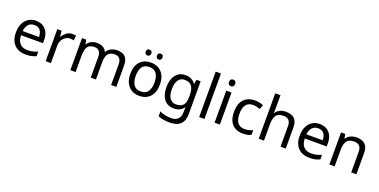

<svg xmlns="http://www.w3.org/2000/svg" viewBox="-18 -1769 5964 3018"><g transform="rotate(20 2964.0 -260.0)"><path d="M292 -546Q361 -546 410.5 -516Q460 -486 486.5 -431.5Q513 -377 513 -304V-251H146Q148 -160 192.5 -112.5Q237 -65 317 -65Q368 -65 407.5 -74.5Q447 -84 489 -102V-25Q448 -7 408 1.5Q368 10 313 10Q237 10 178.5 -21Q120 -52 87.5 -113.5Q55 -175 55 -264Q55 -352 84.5 -415Q114 -478 167.5 -512Q221 -546 292 -546ZM291 -474Q228 -474 191.5 -433.5Q155 -393 148 -321H421Q420 -389 389 -431.5Q358 -474 291 -474Z M899 -546Q914 -546 931.5 -544.5Q949 -543 962 -540L951 -459Q938 -462 922.5 -464Q907 -466 893 -466Q852 -466 816 -443.5Q780 -421 758.5 -380.5Q737 -340 737 -286V0H649V-536H721L731 -438H735Q761 -482 802 -514Q843 -546 899 -546Z M1650 -546Q1741 -546 1786 -499.5Q1831 -453 1831 -349V0H1744V-345Q1744 -472 1635 -472Q1557 -472 1523.5 -427Q1490 -382 1490 -296V0H1403V-345Q1403 -472 1293 -472Q1212 -472 1181 -422Q1150 -372 1150 -278V0H1062V-536H1133L1146 -463H1151Q1176 -505 1218.5 -525.5Q1261 -546 1309 -546Q1435 -546 1473 -456H1478Q1505 -502 1551.5 -524Q1598 -546 1650 -546Z M2463 -269Q2463 -136 2395.5 -63Q2328 10 2213 10Q2142 10 2086.5 -22.5Q2031 -55 1999 -117.5Q1967 -180 1967 -269Q1967 -402 2034 -474Q2101 -546 2216 -546Q2289 -546 2344.5 -513.5Q2400 -481 2431.5 -419.5Q2463 -358 2463 -269ZM2058 -269Q2058 -174 2095.5 -118.5Q2133 -63 2215 -63Q2296 -63 2334 -118.5Q2372 -174 2372 -269Q2372 -364 2334 -418Q2296 -472 2214 -472Q2132 -472 2095 -418Q2058 -364 2058 -269ZM2075 -681Q2075 -707 2089 -718.5Q2103 -730 2122 -730Q2141 -730 2155 -718.5Q2169 -707 2169 -681Q2169 -656 2155 -643.5Q2141 -631 2122 -631Q2103 -631 2089 -643.5Q2075 -656 2075 -681ZM2263 -681Q2263 -707 2276.5 -718.5Q2290 -730 2309 -730Q2328 -730 2342 -718.5Q2356 -707 2356 -681Q2356 -656 2342 -643.5Q2328 -631 2309 -631Q2290 -631 2276.5 -643.5Q2263 -656 2263 -681Z M2792 -546Q2845 -546 2887.5 -526Q2930 -506 2960 -465H2965L2977 -536H3047V9Q3047 124 2988.5 182Q2930 240 2807 240Q2689 240 2614 206V125Q2693 167 2812 167Q2881 167 2920.5 126.5Q2960 86 2960 16V-5Q2960 -17 2961 -39.5Q2962 -62 2963 -71H2959Q2905 10 2793 10Q2689 10 2630.5 -63Q2572 -136 2572 -267Q2572 -395 2630.5 -470.5Q2689 -546 2792 -546ZM2804 -472Q2737 -472 2700 -418.5Q2663 -365 2663 -266Q2663 -167 2699.5 -114.5Q2736 -62 2806 -62Q2887 -62 2924 -105.5Q2961 -149 2961 -246V-267Q2961 -377 2923 -424.5Q2885 -472 2804 -472Z M3305 0H3217V-760H3305Z M3520 -737Q3540 -737 3555.5 -723.5Q3571 -710 3571 -681Q3571 -653 3555.5 -639Q3540 -625 3520 -625Q3498 -625 3483 -639Q3468 -653 3468 -681Q3468 -710 3483 -723.5Q3498 -737 3520 -737ZM3563 -536V0H3475V-536Z M3948 10Q3877 10 3821.5 -19Q3766 -48 3734.5 -109Q3703 -170 3703 -265Q3703 -364 3736 -426Q3769 -488 3825.5 -517Q3882 -546 3954 -546Q3995 -546 4033 -537.5Q4071 -529 4095 -517L4068 -444Q4044 -453 4012 -461Q3980 -469 3952 -469Q3794 -469 3794 -266Q3794 -169 3832.5 -117.5Q3871 -66 3947 -66Q3991 -66 4024.5 -75Q4058 -84 4086 -97V-19Q4059 -5 4026.5 2.5Q3994 10 3948 10Z M4301 -537Q4301 -497 4296 -462H4302Q4328 -503 4372.5 -524Q4417 -545 4469 -545Q4567 -545 4616 -498.5Q4665 -452 4665 -349V0H4578V-343Q4578 -472 4458 -472Q4368 -472 4334.5 -421.5Q4301 -371 4301 -277V0H4213V-760H4301Z M5038 -546Q5107 -546 5156.5 -516Q5206 -486 5232.5 -431.5Q5259 -377 5259 -304V-251H4892Q4894 -160 4938.5 -112.5Q4983 -65 5063 -65Q5114 -65 5153.5 -74.5Q5193 -84 5235 -102V-25Q5194 -7 5154 1.5Q5114 10 5059 10Q4983 10 4924.5 -21Q4866 -52 4833.5 -113.5Q4801 -175 4801 -264Q4801 -352 4830.5 -415Q4860 -478 4913.5 -512Q4967 -546 5038 -546ZM5037 -474Q4974 -474 4937.5 -433.5Q4901 -393 4894 -321H5167Q5166 -389 5135 -431.5Q5104 -474 5037 -474Z M5653 -546Q5749 -546 5798 -499.5Q5847 -453 5847 -349V0H5760V-343Q5760 -472 5640 -472Q5551 -472 5517 -422Q5483 -372 5483 -278V0H5395V-536H5466L5479 -463H5484Q5510 -505 5556 -525.5Q5602 -546 5653 -546Z"/></g></svg>

Font: Noto Sans Hebrew Droid SemiBold
Style: Regular
Weight: 600
Designer: Monotype Design Team
Foundry: Monotype Imaging Inc.
Version: Version 1.100; ttfautohint (v1.8.4.7-5d5b)